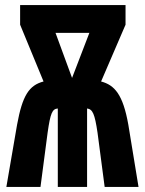

<svg xmlns="http://www.w3.org/2000/svg" viewBox="-20 -734 570 754"><path d="M47 -244 5 0H139L167 -213C178 -290 185 -306 207 -308V0H322V-308C344 -305 352 -287 363 -213L391 0H524L484 -244C463 -363 430 -400 377 -414L473 -637V-714H59V-637L151 -414C94 -399 68 -359 47 -244ZM263 -428 198 -605H331Z"/></svg>

Font: Noto Sans Mono Condensed ExtraBold
Style: Regular
Weight: 800
Width: 3
Designer: Monotype Design Team
Foundry: Monotype Imaging Inc.
Version: Version 2.014